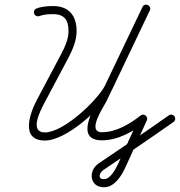

<svg xmlns="http://www.w3.org/2000/svg" viewBox="-20 -590 778 830"><path d="M150.6 -520.7C150.6 -520.7 150.6 -520.7 150.6 -520.7C167.3 -527.4 191.9 -529.1 209.7 -528.8C209.7 -528.8 209.7 -528.8 209.8 -528.8C209.9 -528.8 209.9 -528.8 209.9 -528.8C258.8 -528.8 276.2 -502.5 276.2 -455.7C276.2 -420.9 260.1 -385.5 244 -355.3C209.3 -289.8 174.5 -224.2 139.7 -158.7C109.9 -102.5 65.7 17.5 174 17.5C268.5 17.5 422 -123.3 465.1 -203.8C465.1 -203.8 465.2 -204 465.3 -204.1C465.4 -204.3 465.4 -204.5 465.4 -204.5C519.5 -317.9 573.5 -431.4 627.6 -544.8C632.6 -555.3 627.2 -564.4 619.3 -568.1C611.4 -571.9 601 -570.4 596 -559.9C533.4 -428.8 470.8 -297.7 408.2 -166.6C408.2 -166.6 408.3 -166.7 408.4 -166.9C408.4 -167 408.5 -167.2 408.5 -167.2C381.4 -115.8 303.5 16.6 420.6 16.6C490.4 16.6 556.2 -21.4 609.7 -63.2C616.7 -68.7 611.8 -78 604.3 -83.9C596.8 -89.8 586.6 -92.4 582.9 -84.3C552.1 -16.6 521.2 51.1 490.3 118.7C490.3 118.7 490.3 118.7 490.3 118.7C490.3 118.7 490.3 118.7 490.3 118.7C480.7 139.7 457.1 185 429.6 184.5C429.6 184.5 429.5 184.5 429.4 184.5C429.3 184.5 429.2 184.5 429.2 184.5C400.2 184.5 409.9 156.5 426.1 145.5C527.7 76.6 629.8 8.1 730.1 -62.7C738 -68.3 739.9 -79.2 734.3 -87.1C728.7 -95 717.8 -96.9 709.9 -91.3C709.9 -91.3 709.9 -91.3 709.9 -91.3C609.8 -20.6 507.9 47.8 406.4 116.5C359.9 148 367.4 219.5 429.2 219.5C429.2 219.5 429.2 219.5 429.1 219.5C429 219.5 428.9 219.5 428.9 219.5C474.5 220.3 505.6 169.6 522.2 133.3C522.2 133.3 522.2 133.3 522.2 133.3C522.2 133.3 522.2 133.3 522.2 133.3C553 65.6 583.9 -2.1 614.8 -69.7C618.5 -77.8 615.3 -85.8 609.5 -90.4C603.6 -95.1 595.1 -96.3 588.1 -90.8C541.2 -54 482.1 -18.4 420.6 -18.4C354.2 -18.4 424.9 -123.4 439.5 -150.9C439.5 -150.9 439.5 -151 439.6 -151.2C439.7 -151.3 439.8 -151.5 439.8 -151.5C502.4 -282.6 565 -413.7 627.6 -544.8C632.6 -555.3 627.2 -564.3 619.3 -568.1C611.4 -571.9 601 -570.4 596 -559.9C541.9 -446.4 487.9 -333 433.8 -219.6C433.8 -219.6 433.9 -219.7 434 -219.9C434.1 -220.1 434.2 -220.3 434.2 -220.3C397.7 -152.1 254.1 -17.5 174 -17.5C105.4 -17.5 154.9 -112.6 170.6 -142.3C205.4 -207.8 240.2 -273.4 275 -338.9C293.8 -374.5 311.2 -414.8 311.2 -455.7C311.2 -521.7 278.2 -563.8 209.9 -563.8C209.9 -563.8 210 -563.8 210 -563.8C210.1 -563.8 210.1 -563.8 210.1 -563.8C187.7 -564.1 158.6 -561.6 137.6 -553.2C128.6 -549.6 124.2 -539.4 127.8 -530.4C131.4 -521.4 141.6 -517.1 150.6 -520.7Z"/></svg>

Font: FRB American Cursive Guidelines
Style: Italic
Weight: 400
Italic angle: -25°
Version: Version 2.0;Modular Font Editor K font №1